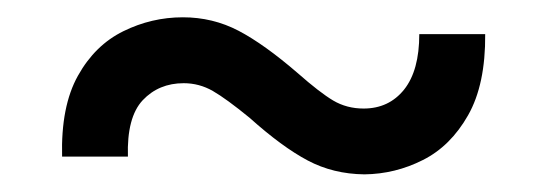

<svg xmlns="http://www.w3.org/2000/svg" viewBox="-20 -395 633 222"><path d="M51.8 -213.9Q50.3 -272 70.1 -307.4Q89.8 -342.8 122.6 -358.9Q155.3 -375 191.4 -375Q226.1 -375 255.9 -359.4Q285.6 -343.8 324.2 -310.5Q349.6 -288.1 365.2 -278.8Q380.9 -269.5 400.4 -269.5Q429.7 -269.5 447.3 -291.5Q464.8 -313.5 464.8 -355.5H541Q541.5 -297.4 521.2 -261.7Q501 -226.1 469 -210Q437 -193.8 401.4 -193.4Q365.2 -193.8 335.7 -209.5Q306.2 -225.1 268.6 -258.8Q241.7 -280.8 226.1 -289.8Q210.4 -298.8 192.4 -298.8Q163.6 -298.8 145 -279.1Q126.5 -259.3 127.9 -213.9Z"/></svg>

Font: Inter Display V
Style: Regular
Weight: 400
Designer: Rasmus Andersson
Foundry: rsms
Version: Version 3.015;git-src